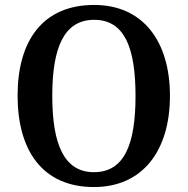

<svg xmlns="http://www.w3.org/2000/svg" viewBox="-20 -745 758 775"><path d="M359 10C556 10 666 -137 666 -358C666 -580 556 -725 360 -725C152 -725 51 -580 51 -359C51 -137 152 10 359 10ZM359 -50C238 -50 191 -164 191 -358C191 -552 238 -665 360 -665C483 -665 527 -552 527 -358C527 -164 483 -50 359 -50Z"/></svg>

Font: Noto Serif Khmer SemiCondensed SemiBold
Style: Regular
Weight: 600
Width: 4
Designer: Danh Hong and the Monotype Design Team
Foundry: Monotype Imaging Inc.
Version: Version 2.004